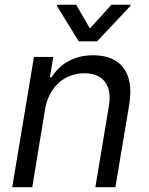

<svg xmlns="http://www.w3.org/2000/svg" viewBox="-20 -784 625 804"><path d="M169 -328.1C186.1 -423.3 252.8 -477.3 333.8 -477.3C411.9 -477.3 450.3 -426.1 436.1 -340.9L379.3 0H463.1L521.3 -346.6C544 -485.8 480.1 -552.6 370.7 -552.6C288.4 -552.6 230.1 -515.6 196 -460.2H188.9L203.1 -545.5H122.2L31.2 0H115.1ZM218.8 -758.5 309.7 -610.8H386.4L525.6 -758.5L526.3 -764.2H446.7L356.5 -664.8L299 -764.2H219.5Z"/></svg>

Font: Margiela Sans
Style: Italic
Weight: 400
Italic angle: -9.39999°
Designer: Stefan Endress, Andreas Faust
Version: Version 1.100;FEAKit 1.0